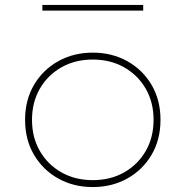

<svg xmlns="http://www.w3.org/2000/svg" viewBox="-20 -741 751 777"><path d="M355.5 16Q433 16 495 -18.5Q557 -53 593.2 -114.2Q629.5 -175.5 629.5 -256Q629.5 -336.5 593.2 -397.8Q557 -459 495 -493.5Q433 -528 355.5 -528Q278 -528 216 -493.5Q154 -459 117.8 -397.8Q81.5 -336.5 81.5 -256Q81.5 -175.5 117.8 -114.2Q154 -53 216 -18.5Q278 16 355.5 16ZM355.5 -12Q284 -12 228.5 -43.5Q173 -75 141.2 -130Q109.5 -185 109.5 -256Q109.5 -327 141.2 -382Q173 -437 228.5 -468.5Q284 -500 355.5 -500Q427 -500 482.5 -468.5Q538 -437 569.8 -382Q601.5 -327 601.5 -256Q601.5 -185 569.8 -130Q538 -75 482.5 -43.5Q427 -12 355.5 -12ZM151.5 -698H559.5V-721H151.5Z"/></svg>

Font: Spartan Thin
Style: Regular
Weight: 100
Designer: Matt Bailey, Mirko Velimirovic
Foundry: Matt Bailey
Version: Version 1.003; ttfautohint (v1.8.3)